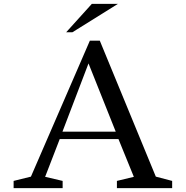

<svg xmlns="http://www.w3.org/2000/svg" viewBox="-20 -967 955 987"><path d="M50 0V-37L139 -59L442 -758H493L781 -59L865 -37V0H581V-37L668 -58L589 -252H287L212 -58L302 -37V0ZM301 -290H575L435 -641ZM352 -801H320L452 -947H586Z"/></svg>

Font: Ledger
Style: Regular
Weight: 400
Designer: Denis Masharov
Foundry: Denis Masharov
Version: 1.001